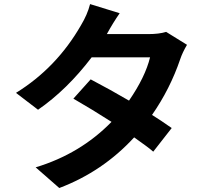

<svg xmlns="http://www.w3.org/2000/svg" viewBox="-20 -858 1040 944"><path d="M796.9 -701.2 899.4 -637.7Q877 -599.6 866.2 -567.4Q816.4 -420.9 727.5 -293Q768.6 -267.6 824.2 -228.5L733.4 -112.3Q711.9 -131.8 639.6 -182.6Q485.4 -14.6 271.5 66.4L155.3 -35.2Q375 -101.6 528.3 -258.8Q435.5 -318.4 340.8 -373L425.8 -467.8Q524.4 -416 614.3 -363.3Q694.3 -479.5 717.8 -576.2H430.7Q309.6 -417 167 -318.4L58.6 -401.4Q257.8 -524.4 377.9 -733.4Q410.2 -787.1 422.9 -837.9L568.4 -793Q535.2 -745.1 505.9 -691.4L504.9 -690.4H710Q761.7 -690.4 796.9 -701.2Z"/></svg>

Font: Gen Shin Gothic Monospace Bold
Style: Bold
Weight: 700
Designer: [Source Han Sans]
Ryoko NISHIZUKA  (kana & ideographs); Paul D. Hunt (Latin, Greek & Cyrillic); Wenlong ZHANG  (bopomofo
Version: Version 1.002.20150607